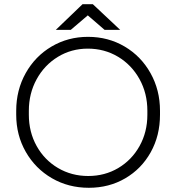

<svg xmlns="http://www.w3.org/2000/svg" viewBox="-20 -875 838 912"><path d="M57 -330V-349Q57 -447 102 -527.5Q147 -608 225 -654Q303 -700 398 -700Q494 -700 572 -654Q650 -608 695 -527.5Q740 -447 740 -349V-330Q740 -231 696 -152Q652 -73 575 -28Q498 17 402 17Q305 17 226.5 -28.5Q148 -74 102.5 -153.5Q57 -233 57 -330ZM680 -330V-349Q680 -432 642.5 -499.5Q605 -567 540.5 -605.5Q476 -644 397 -644Q319 -644 255 -605Q191 -566 154 -498.5Q117 -431 117 -349V-330Q117 -248 154 -181.5Q191 -115 255.5 -77Q320 -39 399 -39Q478 -39 542 -77Q606 -115 643 -181.5Q680 -248 680 -330ZM372 -855H421L551 -733H477L397 -802L316 -733H245Z"/></svg>

Font: Bellota
Style: Regular
Weight: 400
Designer: Kemie Guaida
Foundry: Kemie Guaida
Version: Version 4.001